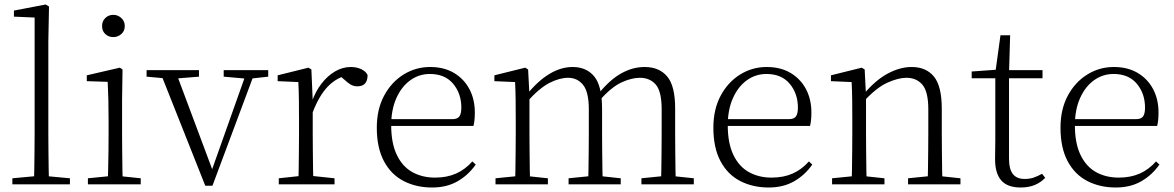

<svg xmlns="http://www.w3.org/2000/svg" viewBox="-20 -820 5221 854"><path d="M35 0V-27L154 -38H173L291 -27V0ZM131 0Q132 -30 132.5 -69Q133 -108 133.5 -149.5Q134 -191 134 -226V-742L42 -746V-773L183 -800L198 -791L195 -637V-226Q195 -191 195.5 -149.5Q196 -108 196.5 -69Q197 -30 198 0Z M371 0V-27L482 -38H501L606 -27V0ZM459 0Q460 -24 461 -64.5Q462 -105 462.5 -149Q463 -193 463 -226V-281Q463 -332 462 -375Q461 -418 459 -456L366 -459V-485L513 -519L525 -511L523 -377V-226Q523 -193 523.5 -149Q524 -105 524.5 -64.5Q525 -24 526 0ZM484 -655Q463 -655 448.5 -668.5Q434 -682 434 -704Q434 -726 448.5 -740Q463 -754 484 -754Q504 -754 519.5 -740Q535 -726 535 -704Q535 -682 519.5 -668.5Q504 -655 484 -655Z M893 6 689 -508H759L931 -48H916L921 -60L1080 -508H1117L925 6ZM632 -479V-508H865V-479L754 -470H731ZM975 -479V-508H1173V-479L1092 -470H1076Z M1220 0V-27L1331 -39H1354L1468 -27V0ZM1307 0Q1308 -24 1308.5 -64.5Q1309 -105 1309.5 -149Q1310 -193 1310 -226V-281Q1310 -333 1309.5 -375.5Q1309 -418 1307 -455L1215 -459V-485L1352 -519L1365 -511L1371 -371V-370V-226Q1371 -193 1371.5 -149Q1372 -105 1372.5 -64.5Q1373 -24 1374 0ZM1370 -318 1353 -367H1367Q1383 -413 1410 -448Q1437 -483 1470.5 -502.5Q1504 -522 1540 -522Q1567 -522 1587.5 -512Q1608 -502 1615 -486Q1615 -462 1604 -449Q1593 -436 1569 -436Q1553 -436 1539.5 -444Q1526 -452 1509 -468L1486 -488H1535Q1479 -477 1439 -436Q1399 -395 1370 -318Z M1902 14Q1831 14 1775 -15Q1719 -44 1687.5 -103.5Q1656 -163 1656 -252Q1656 -334 1688.5 -394.5Q1721 -455 1775 -488.5Q1829 -522 1893 -522Q1955 -522 1999.5 -495.5Q2044 -469 2068 -423.5Q2092 -378 2092 -320Q2092 -283 2086 -260H1686V-290H1991Q2015 -290 2023.5 -302.5Q2032 -315 2032 -341Q2032 -404 1995.5 -447.5Q1959 -491 1892 -491Q1844 -491 1805 -463Q1766 -435 1743 -383.5Q1720 -332 1720 -263Q1720 -183 1745 -131Q1770 -79 1814 -54.5Q1858 -30 1915 -30Q1968 -30 2008.5 -48Q2049 -66 2081 -102L2096 -88Q2063 -41 2015 -13.5Q1967 14 1902 14Z M2184 0V-27L2294 -38H2314L2417 -27V0ZM2271 0Q2272 -24 2272.5 -64.5Q2273 -105 2273.5 -149Q2274 -193 2274 -226V-282Q2274 -333 2273.5 -375.5Q2273 -418 2271 -455L2179 -459V-485L2316 -519L2329 -511L2335 -396V-393V-226Q2335 -193 2335.5 -149Q2336 -105 2336.5 -64.5Q2337 -24 2338 0ZM2509 0V-27L2618 -38H2639L2741 -27V0ZM2596 0Q2597 -24 2597.5 -64Q2598 -104 2598.5 -148Q2599 -192 2599 -226V-334Q2599 -411 2573.5 -442.5Q2548 -474 2507 -474Q2469 -474 2424.5 -451.5Q2380 -429 2324 -367L2313 -398H2322Q2372 -460 2423.5 -491Q2475 -522 2527 -522Q2589 -522 2623.5 -479.5Q2658 -437 2658 -335V-226Q2658 -192 2658.5 -148Q2659 -104 2659.5 -64Q2660 -24 2661 0ZM2833 0V-27L2942 -38H2962L3066 -27V0ZM2919 0Q2921 -24 2921.5 -64Q2922 -104 2922.5 -148Q2923 -192 2923 -226V-334Q2923 -413 2897 -443.5Q2871 -474 2826 -474Q2789 -474 2744.5 -453.5Q2700 -433 2647 -374L2635 -404H2643Q2692 -465 2743 -493.5Q2794 -522 2847 -522Q2912 -522 2947.5 -480Q2983 -438 2983 -338V-226Q2983 -192 2983.5 -148Q2984 -104 2984.5 -64Q2985 -24 2986 0Z M3399 14Q3328 14 3272 -15Q3216 -44 3184.5 -103.5Q3153 -163 3153 -252Q3153 -334 3185.5 -394.5Q3218 -455 3272 -488.5Q3326 -522 3390 -522Q3452 -522 3496.5 -495.5Q3541 -469 3565 -423.5Q3589 -378 3589 -320Q3589 -283 3583 -260H3183V-290H3488Q3512 -290 3520.5 -302.5Q3529 -315 3529 -341Q3529 -404 3492.5 -447.5Q3456 -491 3389 -491Q3341 -491 3302 -463Q3263 -435 3240 -383.5Q3217 -332 3217 -263Q3217 -183 3242 -131Q3267 -79 3311 -54.5Q3355 -30 3412 -30Q3465 -30 3505.5 -48Q3546 -66 3578 -102L3593 -88Q3560 -41 3512 -13.5Q3464 14 3399 14Z M3681 0V-27L3791 -38H3811L3914 -27V0ZM3768 0Q3769 -24 3769.5 -64.5Q3770 -105 3770.5 -149Q3771 -193 3771 -226V-281Q3771 -333 3770.5 -375.5Q3770 -418 3768 -455L3676 -459V-485L3813 -519L3826 -511L3832 -393V-392V-226Q3832 -193 3832.5 -149Q3833 -105 3833.5 -64.5Q3834 -24 3835 0ZM4019 0V-27L4128 -38H4149L4252 -27V0ZM4106 0Q4107 -24 4107.5 -64Q4108 -104 4108.5 -148Q4109 -192 4109 -226V-334Q4109 -412 4083 -443Q4057 -474 4011 -474Q3976 -474 3927.5 -452.5Q3879 -431 3821 -368L3811 -398H3819Q3873 -463 3928 -492.5Q3983 -522 4035 -522Q4099 -522 4134 -479.5Q4169 -437 4169 -335V-226Q4169 -192 4169.5 -148Q4170 -104 4170.5 -64Q4171 -24 4172 0Z M4437 -472V-508H4617V-472ZM4520 14Q4461 14 4433.5 -17.5Q4406 -49 4406 -112Q4406 -135 4406.5 -152.5Q4407 -170 4407 -196V-472H4302V-502L4427 -511L4407 -496L4430 -663H4473L4468 -493V-481V-115Q4468 -67 4485.5 -45.5Q4503 -24 4537 -24Q4560 -24 4577.5 -30Q4595 -36 4615 -47L4629 -29Q4609 -8 4582 3Q4555 14 4520 14Z M4943 14Q4872 14 4816 -15Q4760 -44 4728.5 -103.5Q4697 -163 4697 -252Q4697 -334 4729.5 -394.5Q4762 -455 4816 -488.5Q4870 -522 4934 -522Q4996 -522 5040.5 -495.5Q5085 -469 5109 -423.5Q5133 -378 5133 -320Q5133 -283 5127 -260H4727V-290H5032Q5056 -290 5064.5 -302.5Q5073 -315 5073 -341Q5073 -404 5036.5 -447.5Q5000 -491 4933 -491Q4885 -491 4846 -463Q4807 -435 4784 -383.5Q4761 -332 4761 -263Q4761 -183 4786 -131Q4811 -79 4855 -54.5Q4899 -30 4956 -30Q5009 -30 5049.5 -48Q5090 -66 5122 -102L5137 -88Q5104 -41 5056 -13.5Q5008 14 4943 14Z"/></svg>

Font: Noto Serif TC ExtraLight ExtraLight
Style: Regular
Weight: 250
Version: Version 2.003-H1;hotconv 1.1.1;makeotfexe 2.6.0